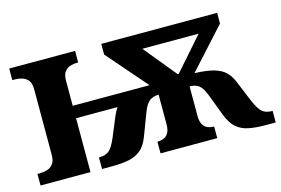

<svg xmlns="http://www.w3.org/2000/svg" viewBox="-75 -693 1245 850"><g transform="rotate(-15 547.5 -268.0)"><path d="M17 0V-53H29Q44 -53 60.5 -57.5Q77 -62 88.5 -76Q100 -90 100 -118V-418Q100 -447 88.5 -460.5Q77 -474 60.5 -478.5Q44 -483 29 -483H17V-536H319V-483H312Q299 -483 283.5 -478.5Q268 -474 257 -460.5Q246 -447 246 -418V-304H598L439 -487V-536H970V-487L804 -304Q860 -302 893 -292.5Q926 -283 945 -264Q964 -245 976 -214L1015 -120Q1032 -80 1048.5 -66.5Q1065 -53 1093 -53H1095V0H1051Q1006 0 972.5 -6.5Q939 -13 916 -33Q893 -53 877 -95L841 -190Q827 -228 810.5 -240.5Q794 -253 768 -253V-118Q768 -90 777.5 -76Q787 -62 800.5 -57.5Q814 -53 826 -53H827V0H567V-53H568Q580 -53 593.5 -57.5Q607 -62 616.5 -76Q626 -90 626 -118V-253Q601 -253 584 -240.5Q567 -228 553 -190L517 -95Q502 -53 478.5 -33Q455 -13 421.5 -6.5Q388 0 343 0H299V-53H301Q329 -53 345.5 -66.5Q362 -80 379 -120L418 -214Q426 -232 436 -247H246V0ZM731 -319H736L867 -468H609Z"/></g></svg>

Font: Noto Serif
Style: Bold
Weight: 700
Designer: Monotype Design Team
Foundry: Monotype Imaging Inc.
Version: Version 2.014